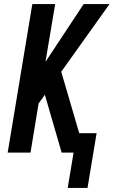

<svg xmlns="http://www.w3.org/2000/svg" viewBox="-20 -755 562 950"><path d="M315 175 344 0H285L211 -255L202 -286L171 -243L131 0H18L140 -735H253L205 -449L394 -735H522L283 -400L372 -96H458L413 175Z"/></svg>

Font: Iosevka SS04
Style: Bold Italic
Weight: 700
Italic angle: -9°
Monospace: yes
Designer: Belleve Invis
Foundry: Belleve Invis
Version: Version 19.0.0; ttfautohint (v1.8.4)